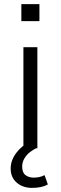

<svg xmlns="http://www.w3.org/2000/svg" viewBox="-20 -722 297 935"><path d="M94 0V-492H162V0ZM84 -619V-702H172V-619ZM136 193Q91 193 61.5 167.5Q32 142 32 99Q32 59 58.5 23.5Q85 -12 128 -34L156 0Q141 7 125 19.5Q109 32 98.5 50Q88 68 88 89Q88 119 104.5 131Q121 143 144 143Q157 143 170 140.5Q183 138 197 131L213 176Q200 184 180.5 188.5Q161 193 136 193Z"/></svg>

Font: Nunito Sans 8pt Light
Style: Regular
Weight: 300
Version: Version 3.101;gftools[0.9.27]